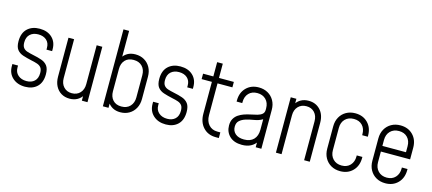

<svg xmlns="http://www.w3.org/2000/svg" viewBox="-56 -1273 4065 1808"><g transform="rotate(15 1976.5 -369.0)"><path d="M217 12Q141.5 12 94.8 -30.8Q48 -73.5 48 -144V-164H103V-143Q103 -98 134.5 -70.5Q166 -43 216.5 -43Q265 -43 294 -70.2Q323 -97.5 323 -149Q323 -184 309.5 -201.8Q296 -219.5 271.5 -228Q247 -236.5 214 -243Q165.5 -253.5 128 -265.8Q90.5 -278 69.2 -305.2Q48 -332.5 48 -387Q48 -467.5 93.2 -509.8Q138.5 -552 212 -552Q288 -552 333 -509.5Q378 -467 378 -397V-378H323V-397Q323 -443 293 -470Q263 -497 212.5 -497Q163.5 -497 133.2 -469.5Q103 -442 103 -390Q103 -355.5 116.8 -337.8Q130.5 -320 155.5 -312Q180.5 -304 214 -297Q262 -287.5 299 -274.5Q336 -261.5 357 -233.8Q378 -206 378 -151.5Q378 -72.5 334 -30.2Q290 12 217 12Z M651.5 12Q605 12 569.5 -9.2Q534 -30.5 514 -69.5Q494 -108.5 494 -161V-540H549V-161Q549 -108 579.2 -75.5Q609.5 -43 658 -43Q708.5 -43 738.8 -75.5Q769 -108 769 -161V-540H824V0H769V-68L778 -57Q758.5 -24 726.2 -6Q694 12 651.5 12Z M1145 12Q1102 12 1070.5 -5.5Q1039 -23 1020 -54L1029 -66V0H974V-750H1029V-474L1020 -486Q1039 -517 1070.5 -534.5Q1102 -552 1145 -552Q1194 -552 1231.5 -530.2Q1269 -508.5 1290.5 -469.5Q1312 -430.5 1312 -379V-162Q1312 -110 1290.5 -70.8Q1269 -31.5 1231.5 -9.8Q1194 12 1145 12ZM1141.5 -43Q1195.5 -43 1226.2 -76Q1257 -109 1257 -162V-379Q1257 -432.5 1226.2 -464.8Q1195.5 -497 1142 -497Q1088.5 -497 1058.8 -464.8Q1029 -432.5 1029 -379V-161Q1029 -108 1058.8 -75.5Q1088.5 -43 1141.5 -43Z M1589 12Q1513.5 12 1466.8 -30.8Q1420 -73.5 1420 -144V-164H1475V-143Q1475 -98 1506.5 -70.5Q1538 -43 1588.5 -43Q1637 -43 1666 -70.2Q1695 -97.5 1695 -149Q1695 -184 1681.5 -201.8Q1668 -219.5 1643.5 -228Q1619 -236.5 1586 -243Q1537.5 -253.5 1500 -265.8Q1462.5 -278 1441.2 -305.2Q1420 -332.5 1420 -387Q1420 -467.5 1465.2 -509.8Q1510.5 -552 1584 -552Q1660 -552 1705 -509.5Q1750 -467 1750 -397V-378H1695V-397Q1695 -443 1665 -470Q1635 -497 1584.5 -497Q1535.5 -497 1505.2 -469.5Q1475 -442 1475 -390Q1475 -355.5 1488.8 -337.8Q1502.5 -320 1527.5 -312Q1552.5 -304 1586 -297Q1634 -287.5 1671 -274.5Q1708 -261.5 1729 -233.8Q1750 -206 1750 -151.5Q1750 -72.5 1706 -30.2Q1662 12 1589 12Z M2076 6Q1999.5 6 1952.8 -44.5Q1906 -95 1906 -178V-488H1806V-541H1906V-680H1961V-541H2106V-488H1961V-178Q1961 -119.5 1992.8 -84.2Q2024.5 -49 2076 -49H2106V6Z M2331 12Q2254 12 2211 -29.2Q2168 -70.5 2168 -134Q2168 -174 2183.5 -200.2Q2199 -226.5 2223.2 -242.5Q2247.5 -258.5 2274 -268Q2306.5 -279.5 2339.8 -286Q2373 -292.5 2401.2 -300.2Q2429.5 -308 2446.8 -322.8Q2464 -337.5 2464 -365V-379Q2464 -432.5 2432.2 -464.8Q2400.5 -497 2348 -497Q2295.5 -497 2264.8 -464.8Q2234 -432.5 2234 -379V-369H2179V-379Q2179 -456.5 2226 -504.2Q2273 -552 2348 -552Q2398 -552 2436.5 -530.2Q2475 -508.5 2497 -469.5Q2519 -430.5 2519 -379V0H2464V-71L2473 -59Q2453 -25.5 2417.2 -6.8Q2381.5 12 2331 12ZM2337.5 -42Q2398.5 -42 2431.2 -76Q2464 -110 2464 -171V-273Q2428 -251.5 2384.2 -244.8Q2340.5 -238 2302 -226Q2268.5 -215.5 2245.8 -195.2Q2223 -175 2223 -136Q2223 -94 2253 -68Q2283 -42 2337.5 -42Z M2661 0V-540H2716V-472L2707 -483Q2726.5 -516 2758.8 -534Q2791 -552 2833.5 -552Q2903.5 -552 2947.2 -505Q2991 -458 2991 -379V0H2936V-379Q2936 -432.5 2906 -464.8Q2876 -497 2827 -497Q2777 -497 2746.5 -464.8Q2716 -432.5 2716 -379V0Z M3289 12Q3239 12 3200.5 -9.8Q3162 -31.5 3140 -70.8Q3118 -110 3118 -162V-379Q3118 -430.5 3140 -469.5Q3162 -508.5 3200.5 -530.2Q3239 -552 3289 -552Q3364 -552 3411 -504.2Q3458 -456.5 3458 -379V-369H3403V-379Q3403 -432.5 3372.2 -464.8Q3341.5 -497 3289 -497Q3236.5 -497 3204.8 -464.8Q3173 -432.5 3173 -379V-162Q3173 -109 3204.8 -76Q3236.5 -43 3289 -43Q3341.5 -43 3372.2 -76Q3403 -109 3403 -162V-172H3458V-162Q3458 -84 3411 -36Q3364 12 3289 12Z M3729 12Q3679 12 3640.5 -9.8Q3602 -31.5 3580 -70.8Q3558 -110 3558 -162V-379Q3558 -430.5 3580 -469.5Q3602 -508.5 3640.5 -530.2Q3679 -552 3729 -552Q3804 -552 3851 -504.2Q3898 -456.5 3898 -379V-266H3599V-321H3843V-379Q3843 -432.5 3812.2 -464.8Q3781.5 -497 3729 -497Q3676.5 -497 3644.8 -464.8Q3613 -432.5 3613 -379V-162Q3613 -109 3644.8 -76Q3676.5 -43 3729 -43Q3781.5 -43 3812.2 -76Q3843 -109 3843 -162V-172H3898V-162Q3898 -84 3851 -36Q3804 12 3729 12Z"/></g></svg>

Font: Mohave Light Light
Style: Regular
Weight: 300
Version: Version 2.003